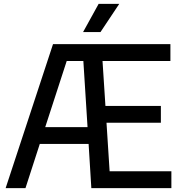

<svg xmlns="http://www.w3.org/2000/svg" viewBox="-20 -967 930 987"><path d="M9 0 252.5 -740H856V-653.5H507L522 -422.5H807V-336H527.5L543.5 -86.5H861V0H449.5L435.5 -227H184.5L111 0ZM323 -653.5 212.5 -313.5H430L408.5 -653.5ZM407 -802 487 -947H593L496.5 -802Z"/></svg>

Font: Encode Sans SmCnd Md
Style: Regular
Weight: 500
Width: 4
Designer: Multiple Designers
Foundry: Impallari Type
Version: Version 3.002; ttfautohint (v1.8.3) -l 8 -r 50 -G 200 -x 14 